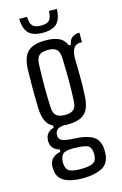

<svg xmlns="http://www.w3.org/2000/svg" viewBox="-137 -813 654 1033"><g transform="rotate(-15 190.5 -296.5)"><path d="M191 162Q128 162 90 142Q52 122 49 78Q48 67 48 56Q50 28 67.5 12.5Q85 -3 110 -7V-20Q65 -34 62 -72Q60 -80 62 -89Q63 -109 76.5 -123.5Q90 -138 109 -141V-154Q83 -166 70.5 -193Q58 -220 56 -262Q55 -305 54.5 -337Q54 -369 54.5 -402.5Q55 -436 56 -484Q59 -550 89 -578.5Q119 -607 187 -607Q234 -607 262 -593.5Q290 -580 302 -549H315Q316 -573 332.5 -586.5Q349 -600 375 -600V-547H366Q316 -547 316 -471Q317 -419 317.5 -384.5Q318 -350 317.5 -322Q317 -294 315 -262Q312 -196 282.5 -167.5Q253 -139 187 -139Q182 -139 178 -139Q174 -139 170 -140Q141 -139 128.5 -128.5Q116 -118 116 -100V-94Q116 -75 135 -67Q154 -59 196 -57Q264 -55 301 -34.5Q338 -14 342 39Q342 44 342 51Q342 58 342 65Q338 122 295.5 142Q253 162 191 162ZM187 -192Q219 -192 234.5 -206Q250 -220 251 -255Q256 -366 251 -490Q250 -526 235 -540Q220 -554 187 -554Q153 -554 137.5 -540Q122 -526 121 -490Q116 -366 121 -255Q122 -220 137.5 -206Q153 -192 187 -192ZM193 111Q238 111 259.5 100.5Q281 90 282 61Q284 52 282 40Q279 10 258.5 2Q238 -6 193 -7Q150 -9 131 1Q112 11 109 42Q108 52 109 63Q112 91 130.5 101Q149 111 193 111ZM81 -755H125Q126 -719 139.5 -704.5Q153 -690 186 -690Q220 -690 233 -704.5Q246 -719 247 -755H291Q289 -699 264.5 -674.5Q240 -650 186 -650Q132 -650 107.5 -674.5Q83 -699 81 -755Z"/></g></svg>

Font: Big Shoulders Display
Style: Regular
Weight: 400
Designer: Patric King
Foundry: XO Type Co
Version: Version 1.000; ttfautohint (v1.8.2)